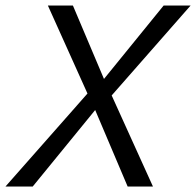

<svg xmlns="http://www.w3.org/2000/svg" viewBox="-32 -678 713 698"><path d="M-12 0 286 -338 142 -658H233L346 -391L563 -658H661L374 -331L524 0H432L314 -278L87 0Z"/></svg>

Font: Ysabeau Office Medium
Style: Italic
Weight: 500
Italic angle: -12°
Designer: Christian Thalmann (Catharsis Fonts)
Version: Version 2.001;gftools[0.9.30]; featfreeze: tnum,lnum,ss02